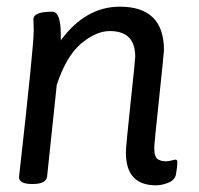

<svg xmlns="http://www.w3.org/2000/svg" viewBox="-20 -549 597 575"><path d="M505 -71Q511 -71 511 -64Q511 -49 507 -27Q504 -10 484.5 -2Q465 6 447 6Q357 6 357 -92Q357 -110 371 -240.5Q385 -371 385 -379Q385 -456 309 -456Q268 -456 223.5 -419Q179 -382 150 -295L121 -20Q118 2 79 2H75Q37 2 37 -19Q81 -410 81 -457Q81 -471 80.5 -480.5Q80 -490 80 -491Q80 -514 136 -514Q162 -514 162 -447V-428Q236 -529 339 -529Q471 -529 471 -399Q471 -391 456.5 -254.5Q442 -118 442 -107Q442 -92 445 -83Q448 -74 454.5 -71Q461 -68 465.5 -67Q470 -66 478 -66Q485 -66 494 -68.5Q503 -71 505 -71Z"/></svg>

Font: Asap
Style: Italic
Weight: 400
Italic angle: -6°
Designer: Pablo Cosgaya
Foundry: Pablo Cosgaya
Version: Version 1.007;PS 001.007;hotconv 1.0.70;makeotf.lib2.5.58329